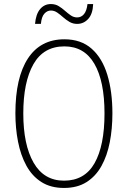

<svg xmlns="http://www.w3.org/2000/svg" viewBox="-20 -918 631 948"><path d="M535 -358Q535 -282 522 -215.5Q509 -149 481 -98.5Q453 -48 407.5 -19Q362 10 296 10Q230 10 184 -19.5Q138 -49 110 -100.5Q82 -152 69 -218.5Q56 -285 56 -358Q56 -535 118 -629.5Q180 -724 298 -724Q380 -724 432.5 -677.5Q485 -631 510 -548.5Q535 -466 535 -358ZM95 -358Q95 -203 146 -114.5Q197 -26 296 -26Q398 -26 447 -112.5Q496 -199 496 -358Q496 -517 446 -603Q396 -689 298 -689Q195 -689 145 -601Q95 -513 95 -358ZM153 -800Q157 -848 178 -873Q199 -898 231 -898Q253 -898 269.5 -888Q286 -878 300.5 -865Q315 -852 329.5 -842Q344 -832 361 -832Q381 -832 394.5 -848Q408 -864 412 -898H440Q438 -849 415.5 -824.5Q393 -800 361 -800Q340 -800 323 -810Q306 -820 291.5 -833Q277 -846 262.5 -856Q248 -866 231 -866Q213 -866 199 -850.5Q185 -835 182 -800Z"/></svg>

Font: Noto Sans Khmer UI Condensed ExtraLight
Style: Regular
Weight: 200
Width: 3
Designer: Danh Hong and the Monotype Design Team
Foundry: Monotype Imaging Inc.
Version: Version 2.002; ttfautohint (v1.8.4.7-5d5b)